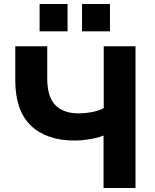

<svg xmlns="http://www.w3.org/2000/svg" viewBox="-20 -935 773 955"><path d="M495 0V-261Q479 -254 455.5 -248.5Q432 -243 405 -239.5Q378 -236 351 -236Q211 -236 133.5 -310.5Q56 -385 56 -536V-705H215V-544Q215 -453 255.5 -412Q296 -371 372 -371Q402 -371 435 -377Q468 -383 496 -397V-705H654V0ZM388 -779V-915H527V-779ZM177 -779V-915H316V-779Z"/></svg>

Font: Nunito Sans 10pt ExtraBold
Style: Regular
Weight: 800
Designer: Vernon Adams
Foundry: Vernon Adams
Version: Version 3.101;gftools[0.9.27]